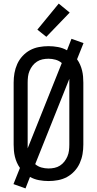

<svg xmlns="http://www.w3.org/2000/svg" viewBox="-20 -1000 540 1069"><path d="M122 49 55 25 91 -65Q81 -79 74 -95Q67 -111 63 -127.5Q59 -144 57.5 -161Q56 -178 56 -195V-540Q56 -567 60.5 -593Q65 -619 76 -643.5Q87 -668 105.5 -688Q124 -708 147 -720.5Q170 -733 196.5 -738Q223 -743 250 -743Q277 -743 303.5 -738Q330 -733 353 -720L378 -784L445 -760L409 -670Q419 -656 426 -640Q433 -624 437 -607.5Q441 -591 442.5 -574Q444 -557 444 -540V-195Q444 -168 439.5 -142Q435 -116 424 -91.5Q413 -67 394.5 -47Q376 -27 353 -14.5Q330 -2 303.5 3Q277 8 250 8Q223 8 196.5 3Q170 -2 147 -15ZM134 -174 324 -649Q309 -662 289.5 -667.5Q270 -673 250 -673Q233 -673 216.5 -669.5Q200 -666 186 -657Q172 -648 161.5 -634.5Q151 -621 144.5 -605.5Q138 -590 136 -573.5Q134 -557 134 -540ZM250 -62Q267 -62 283.5 -65.5Q300 -69 314 -78Q328 -87 338.5 -100.5Q349 -114 355.5 -129.5Q362 -145 364 -161.5Q366 -178 366 -195V-561L176 -86Q191 -73 210.5 -67.5Q230 -62 250 -62ZM238 -795 188 -835 307 -980 368 -930Z"/></svg>

Font: Iosevka SS18
Style: Regular
Weight: 400
Monospace: yes
Designer: Belleve Invis
Foundry: Belleve Invis
Version: Version 25.1.1; ttfautohint (v1.8.4)